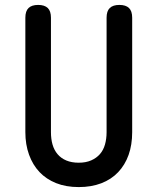

<svg xmlns="http://www.w3.org/2000/svg" viewBox="-20 -750 640 780"><path d="M83 -678Q83 -705 96 -717.5Q109 -730 135 -730Q161 -730 174 -717.5Q187 -705 187 -678V-213Q187 -185 193.5 -162.5Q200 -140 214 -123.5Q228 -107 249.5 -98Q271 -89 300 -89Q329 -89 350.5 -98.5Q372 -108 386 -124Q400 -140 406.5 -163Q413 -186 413 -213V-678Q413 -705 426 -717.5Q439 -730 465 -730Q491 -730 504 -717.5Q517 -705 517 -678V-213Q517 -162 502.5 -121Q488 -80 460 -50.5Q432 -21 391.5 -5.5Q351 10 300 10Q248 10 208 -6Q168 -22 140.5 -51Q113 -80 98 -121.5Q83 -163 83 -213Z"/></svg>

Font: Maple Mono Normal NL Medium
Style: Regular
Weight: 500
Monospace: yes
Designer: subframe7536
Version: Version 7.000